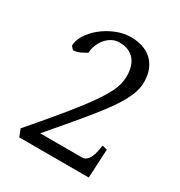

<svg xmlns="http://www.w3.org/2000/svg" viewBox="-147 -707 762 811"><g transform="rotate(30 234.5 -301.5)"><path d="M400.9 0H62L47.9 -36.1Q106 -103.5 149.2 -155.3Q192.4 -207 223.1 -246.8Q253.9 -286.6 273.9 -316.7Q293.9 -346.7 305.7 -370.4Q317.4 -394 321.8 -413.3Q326.2 -432.6 326.2 -451.2Q326.2 -473.6 320.8 -493.4Q315.4 -513.2 303.7 -527.8Q292 -542.5 273.2 -550.8Q254.4 -559.1 228 -559.1Q208 -559.1 191.2 -549.3Q174.3 -539.6 162.4 -524.7Q150.4 -509.8 143.6 -491.5Q136.7 -473.1 136.7 -456.1Q128.4 -451.7 121.8 -447.8Q115.2 -443.8 108.4 -440.7Q101.6 -437.5 93.5 -435.3Q85.4 -433.1 74.2 -432.1L61 -446.8Q61 -472.2 78.1 -499.8Q95.2 -527.3 123.5 -550.3Q151.9 -573.2 187.7 -588.1Q223.6 -603 261.2 -603Q290.5 -603 316.2 -594.7Q341.8 -586.4 360.8 -569.6Q379.9 -552.7 390.9 -526.6Q401.9 -500.5 401.9 -464.8Q401.9 -442.9 395.5 -420.9Q389.2 -398.9 375.7 -373.3Q362.3 -347.7 341.1 -317.4Q319.8 -287.1 289.6 -249.3Q259.3 -211.4 219.7 -164.6Q180.2 -117.7 129.9 -59.1H334Q342.3 -59.1 348.9 -62.7Q355.5 -66.4 360.6 -72.5Q365.7 -78.6 369.4 -86.4Q373 -94.2 375.5 -102.5Q381.3 -121.6 383.8 -146L408.2 -140.1Z"/></g></svg>

Font: Gentium Kaktovik
Style: Regular
Weight: 400
Designer: J. Victor Gaultney and Annie Olsen
Foundry: SIL International
Version: Version 1.102; 2013; Maintenance release